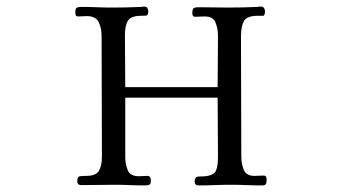

<svg xmlns="http://www.w3.org/2000/svg" viewBox="-20 -563 1040 584"><path d="M791 -16Q791 -7 788.5 -3Q786 1 777 1Q753 1 729.5 0Q706 -1 682 -1Q657 -1 633 0Q609 1 584 1Q572 1 572 -11Q572 -26 585 -26Q622 -26 632.5 -37.5Q643 -49 643 -85Q643 -131 642.5 -176Q642 -221 642 -266H361V-85Q361 -64 368.5 -45.5Q376 -27 402 -27Q409 -27 415.5 -27.5Q422 -28 429 -28Q434 -28 436.5 -24Q439 -20 439 -15Q439 -3 434 -1Q429 1 419 1Q397 1 375 0Q353 -1 330 -1Q305 -1 279 -0.5Q253 0 227 0Q215 0 215 -12Q215 -26 223.5 -27Q232 -28 242 -28Q272 -28 281 -43.5Q290 -59 290 -87Q290 -179 289.5 -271Q289 -363 289 -454Q289 -478 280 -496Q271 -514 244 -514Q238 -514 231.5 -513.5Q225 -513 219 -513Q212 -513 210.5 -516.5Q209 -520 209 -525Q209 -536 213 -539Q217 -542 227 -542Q250 -542 274 -541Q298 -540 321 -540Q343 -540 365.5 -540.5Q388 -541 410 -542Q412 -542 414.5 -542.5Q417 -543 419 -543Q425 -543 428 -538.5Q431 -534 431 -529Q431 -516 424.5 -515.5Q418 -515 410 -515Q379 -515 369.5 -500.5Q360 -486 360 -457Q360 -417 360.5 -377.5Q361 -338 361 -298H642Q642 -337 642.5 -376Q643 -415 643 -454Q643 -476 635.5 -494.5Q628 -513 602 -513Q595 -513 588.5 -512.5Q582 -512 575 -512Q568 -512 566.5 -515.5Q565 -519 565 -524Q565 -535 569 -538Q573 -541 583 -541Q606 -541 629 -540.5Q652 -540 674 -540Q697 -540 719.5 -540.5Q742 -541 764 -542Q766 -543 769 -543Q772 -543 774 -543Q780 -543 783 -538.5Q786 -534 786 -529Q786 -515 780 -515Q774 -515 764 -515Q731 -515 722 -499Q713 -483 713 -453Q713 -362 713.5 -269.5Q714 -177 714 -85Q714 -65 721.5 -46.5Q729 -28 754 -28Q761 -28 767.5 -28.5Q774 -29 781 -29Q788 -29 789.5 -25Q791 -21 791 -16Z"/></svg>

Font: Kaisei HarunoUmi
Style: Regular
Weight: 400
Designer: Font-Kai, 金井和夫
Foundry: KAZUO KANAI
Version: Version 5.003